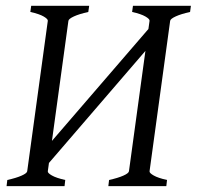

<svg xmlns="http://www.w3.org/2000/svg" viewBox="-20 -635 671 655"><path d="M2.4 0 4.9 -21Q35.6 -27.8 53.7 -35.9Q71.8 -43.9 72.8 -50.8L143.1 -564Q144 -569.8 129.2 -578.6Q114.3 -587.4 83.5 -594.2L86.4 -615.2H284.2L281.2 -594.2Q250.5 -587.4 232.4 -579.1Q214.4 -570.8 213.4 -564L157.2 -154.3L486.3 -536.1L490.2 -564Q491.2 -569.8 476.3 -578.6Q461.4 -587.4 430.7 -594.2L433.6 -615.2H631.3L628.4 -594.2Q597.7 -587.4 579.6 -579.1Q561.5 -570.8 560.5 -564L490.2 -50.8Q489.3 -44.9 504.2 -36.4Q519 -27.8 549.8 -21L547.4 0H349.6L352.1 -21Q382.8 -27.8 400.9 -35.9Q418.9 -43.9 419.9 -50.8L476.1 -461.4L147 -79.1L143.1 -50.8Q142.1 -44.9 157 -36.4Q171.9 -27.8 202.6 -21L200.2 0Z"/></svg>

Font: Gentium Plus Cyr
Style: Italic
Weight: 400
Italic angle: -8°
Designer: J. Victor Gaultney, Annie Olsen, Iska Routamaa, Becca Hirsbrunner
Foundry: SIL International
Version: Version 5.000